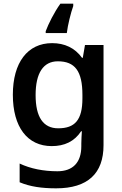

<svg xmlns="http://www.w3.org/2000/svg" viewBox="-20 -786 665 1046"><path d="M379 -753V-766H309C274 -717 244 -656 229 -616V-606H344C349 -649 366 -717 379 -753ZM264 -551C130 -551 50 -445 50 -270C50 -94 129 10 262 10C331 10 385 -15 422 -71H426C425 -55 423 -24 423 -4V11C423 99 377 147 293 147C217 147 146 133 87 105V207C144 231 208 240 286 240C458 240 544 159 544 5V-541H443L431 -471H427C388 -525 332 -551 264 -551ZM295 -452C388 -452 429 -399 429 -269V-250C429 -132 388 -87 297 -87C215 -87 174 -149 174 -268C174 -388 216 -452 295 -452Z"/></svg>

Font: Noto Sans Kayah Li SemiBold
Style: Regular
Weight: 600
Designer: Monotype Design Team, Sérgio Martins
Foundry: Monotype Imaging Inc.
Version: Version 2.002